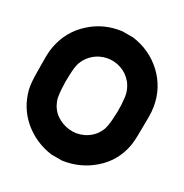

<svg xmlns="http://www.w3.org/2000/svg" viewBox="-210 -946 1232 1283"><g transform="rotate(30 405.5 -305.0)"><path d="M448.2 -780.3Q581.1 -762.7 678.7 -672.9Q775.4 -582 797.9 -449.2Q803.7 -414.1 803.7 -373Q803.7 -367.2 803.7 -362.3Q802.7 -314.5 802.7 -269.5Q802.7 -227.5 800.8 -196.3Q798.8 -164.1 794.9 -144.5Q769.5 -15.6 671.9 68.4Q575.2 152.3 446.3 169.9Q418.9 169.9 365.2 169.9Q238.3 152.3 143.6 72.3Q49.8 -7.8 18.6 -131.8Q13.7 -153.3 10.7 -184.6Q7.8 -215.8 7.8 -255.9Q7.8 -305.7 6.8 -359.4Q6.8 -365.2 6.8 -370.1Q6.8 -418 14.6 -458Q40 -588.9 136.7 -675.8Q232.4 -763.7 366.2 -780.3Q386.7 -780.3 403.3 -780.3Q420.9 -780.3 448.2 -780.3ZM587.9 -155.3Q598.6 -182.6 602.5 -239.3Q607.4 -296.9 604.5 -352.5Q602.5 -381.8 599.6 -407.2Q595.7 -432.6 589.8 -448.2Q578.1 -479.5 559.6 -503.9Q540 -527.3 516.6 -543.9Q471.7 -573.2 417 -577.1Q362.3 -580.1 314.5 -555.7Q283.2 -540 257.8 -512.7Q232.4 -485.4 217.8 -446.3Q212.9 -431.6 209 -406.2Q206.1 -381.8 205.1 -353.5Q202.1 -298.8 206.1 -242.2Q210 -184.6 219.7 -158.2Q241.2 -102.5 286.1 -71.3Q331.1 -41 382.8 -35.2Q410.2 -32.2 438.5 -36.1Q465.8 -41 491.2 -52.7Q522.5 -67.4 547.9 -92.8Q573.2 -118.2 587.9 -155.3Z"/></g></svg>

Font: Avicii Garde
Style: Regular
Weight: 500
Version: Version 1.0